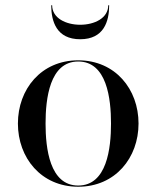

<svg xmlns="http://www.w3.org/2000/svg" viewBox="-20 -699 594 729"><path d="M178 -679H174.5C174.5 -618 194.5 -550 284.5 -550C374.5 -550 394.5 -618 394.5 -679H391C391 -630 338.5 -605 284.5 -605C230.5 -605 178 -630 178 -679ZM48 -230C48 -100 136 10 277 10C418 10 506 -100 506 -230C506 -360 418 -470 277 -470C136 -470 48 -360 48 -230ZM153 -230C153 -324 168.5 -465.5 277 -465.5C386 -465.5 401.5 -324 401.5 -230C401.5 -136 386 5.5 277 5.5C168.5 5.5 153 -136 153 -230Z"/></svg>

Font: Bodoni* 36pt
Style: Regular
Weight: 400
Version: Version 2.3